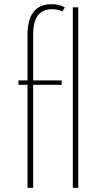

<svg xmlns="http://www.w3.org/2000/svg" viewBox="-20 -895 504 915"><path d="M327 -860H353V0H327ZM68 -512H111V-727Q111 -875 226 -875Q263 -875 289 -860L277 -840Q257 -851 228 -851Q138 -851 138 -732V-512H274V-491H138V0H111V-491H68Z"/></svg>

Font: Spartan MB
Style: Regular
Weight: 250
Designer: Matt Bailey
Foundry: Matt Bailey
Version: Version 1.000